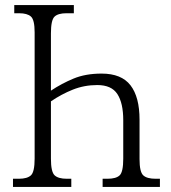

<svg xmlns="http://www.w3.org/2000/svg" viewBox="-20 -734 670 754"><path d="M31 0V-32H54Q87 -32 101.5 -45.5Q116 -59 116 -111V-607Q116 -656 101.5 -669Q87 -682 55 -682H36V-714H270V-682H241Q208 -682 194 -668.5Q180 -655 180 -603V-378Q222 -406 269 -425.5Q316 -445 379 -445Q457 -445 492.5 -399Q528 -353 528 -264V-109Q528 -59 542.5 -45.5Q557 -32 591 -32H608V0H383V-32H402Q436 -32 450 -45.5Q464 -59 464 -111V-262Q464 -329 441 -364.5Q418 -400 362 -400Q311 -400 266 -382Q221 -364 180 -336V-111Q180 -59 194.5 -45.5Q209 -32 242 -32H260V0Z"/></svg>

Font: Noto Serif Condensed Light
Style: Regular
Weight: 300
Width: 3
Designer: Monotype Design Team
Foundry: Monotype Imaging Inc.
Version: Version 2.013